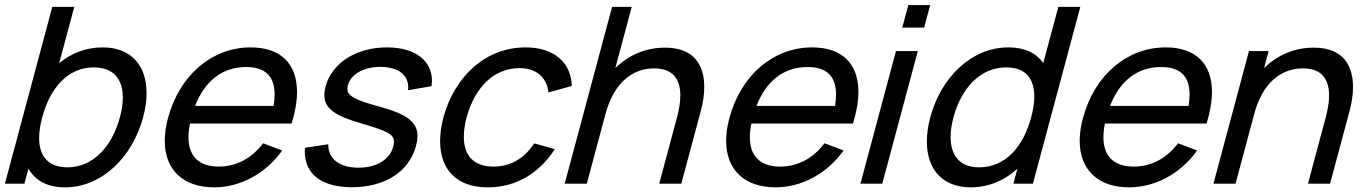

<svg xmlns="http://www.w3.org/2000/svg" viewBox="-45 -748 5571 782"><path d="M372.8 -555C305.3 -555 245.5 -531.5 196.1 -491L257.5 -720H168L-25 0H54.5L70.9 -61C97.7 -13.5 146.5 15 219.5 15C370.5 15 494.6 -108.5 538 -270.5C547.4 -305.3 552 -338.3 552 -368.7C552 -479.5 490.5 -555 372.8 -555ZM230.4 -66.5C149.7 -66.5 114.4 -113.3 114.4 -185.7C114.4 -211.1 118.8 -239.7 127 -270.5C159 -390 231.4 -473.5 336.9 -473.5C419.3 -473.5 455.2 -423.6 455.2 -350.6C455.2 -326.1 451.2 -299.1 443.5 -270.5C412.7 -155.5 336.9 -66.5 230.4 -66.5Z M728.8 -245H1142.8C1157.5 -292.6 1164.7 -335.7 1164.7 -373.5C1164.7 -488.3 1098.6 -555 976.4 -555C819.4 -555 686.5 -443.5 639.1 -266.5C630.2 -233.6 626 -202.8 626 -174.6C626 -58 699.2 15 827.6 15C932.1 15 1036.2 -39.5 1104.3 -135L1026.7 -164.5C980.3 -103 917.3 -69.5 846.3 -69.5C764.8 -69.5 722.6 -112.1 722.6 -189C722.6 -206 724.6 -224.7 728.8 -245ZM957.9 -475C1034.9 -475 1073.6 -437.9 1073.6 -363C1073.6 -348.8 1072.2 -333.3 1069.5 -316.5H749.5C789.4 -419 860.9 -475 957.9 -475Z M1388.2 14.5C1522.7 14.5 1621.1 -48.5 1649.1 -153C1653.1 -168.1 1655.3 -181.9 1655.3 -194.4C1655.3 -250.9 1611.6 -283.1 1503 -313C1401.1 -340.5 1369.9 -357 1369.9 -386.2C1369.9 -390.9 1370.7 -396 1372.2 -401.5C1384.1 -446.1 1437 -475.6 1503.5 -475.6C1505.6 -475.6 1507.8 -475.6 1510 -475.5C1577.9 -473.6 1617.7 -442.7 1617.7 -392.1C1617.7 -388.3 1617.5 -384.5 1617 -380.5L1712.5 -397C1713.6 -404.8 1714.2 -412.4 1714.2 -419.8C1714.2 -502 1644.2 -555 1531.3 -555C1406.8 -555 1306.9 -492 1281.5 -397C1277.9 -383.6 1276 -371.3 1276 -360.1C1276 -306.6 1319.3 -275.9 1429.1 -244.5C1530.7 -215.1 1559.7 -201.1 1559.7 -171.2C1559.7 -165.1 1558.5 -158.3 1556.4 -150.5C1542.2 -97.5 1488.5 -65 1415 -65C1337 -65 1290.8 -101.5 1292.1 -160.5L1197.2 -146C1196.7 -140.4 1196.5 -134.9 1196.5 -129.6C1196.5 -38.2 1266.3 14.5 1388.2 14.5Z M1942.1 15C2053.6 15 2149.7 -39.5 2214.8 -140.5L2131.1 -164C2090.1 -102.5 2034.8 -69.5 1964.8 -69.5C1882.9 -69.5 1844.2 -115.9 1844.2 -191.2C1844.2 -214.8 1848 -241.2 1855.5 -270C1887.8 -387 1961.2 -470.5 2072.2 -470.5C2137.7 -470.5 2182.4 -434 2188.7 -371.5L2283.8 -398C2281.3 -495 2209.4 -555 2095.9 -555C1933.4 -555 1807.6 -438.5 1761 -270C1752.1 -235.4 1747.6 -202.9 1747.6 -173C1747.6 -59.8 1812 15 1942.1 15Z M2663.5 -554C2585.5 -554 2515.4 -524 2461.1 -470.5L2528 -720H2448L2255 0H2345L2421.3 -284.5C2454.8 -409.5 2529.8 -469.5 2619.3 -469.5C2698.7 -469.5 2725.9 -422.2 2725.9 -359.2C2725.9 -331.7 2720.8 -301.3 2712.5 -270.5L2640 0H2730L2810 -298.5C2817.8 -327.6 2823.4 -360.9 2823.4 -393.5C2823.4 -475.6 2788 -554 2663.5 -554Z M3015.3 -245H3429.3C3444 -292.6 3451.2 -335.7 3451.2 -373.5C3451.2 -488.3 3385.1 -555 3262.9 -555C3105.9 -555 2973 -443.5 2925.6 -266.5C2916.7 -233.6 2912.5 -202.8 2912.5 -174.6C2912.5 -58 2985.7 15 3114.1 15C3218.6 15 3322.7 -39.5 3390.8 -135L3313.2 -164.5C3266.8 -103 3203.8 -69.5 3132.8 -69.5C3051.3 -69.5 3009.1 -112.1 3009.1 -189C3009.1 -206 3011.1 -224.7 3015.3 -245ZM3244.4 -475C3321.4 -475 3360.1 -437.9 3360.1 -363C3360.1 -348.8 3358.7 -333.3 3356 -316.5H3036C3075.9 -419 3147.4 -475 3244.4 -475Z M3629.8 -635.5H3718.8L3743.5 -727.5H3654.5ZM3459.5 0H3548.5L3693.2 -540H3604.2Z M4265.5 -720 4204.1 -491C4176.5 -531.5 4129.3 -555 4061.8 -555C3911.8 -555 3787.4 -432.5 3744 -270.5C3734.6 -235.5 3730 -202.3 3730 -171.7C3730 -60.9 3791.2 15 3909.5 15C3982.5 15 4046.7 -13.5 4098.9 -61L4082.5 0H4162L4355 -720ZM3942.4 -66.5C3862.6 -66.5 3826.8 -116.4 3826.8 -189.8C3826.8 -214.4 3830.8 -241.6 3838.5 -270.5C3869.1 -384.5 3943.9 -473.5 4053.9 -473.5C4132.2 -473.5 4167.6 -427.6 4167.6 -355.1C4167.6 -329.8 4163.3 -301.4 4155 -270.5C4123.3 -152 4051.4 -66.5 3942.4 -66.5Z M4455.3 -245H4869.3C4884 -292.6 4891.2 -335.7 4891.2 -373.5C4891.2 -488.3 4825.1 -555 4702.9 -555C4545.9 -555 4413 -443.5 4365.6 -266.5C4356.7 -233.6 4352.5 -202.8 4352.5 -174.6C4352.5 -58 4425.7 15 4554.1 15C4658.6 15 4762.7 -39.5 4830.8 -135L4753.2 -164.5C4706.8 -103 4643.8 -69.5 4572.8 -69.5C4491.3 -69.5 4449.1 -112.1 4449.1 -189C4449.1 -206 4451.1 -224.7 4455.3 -245ZM4684.4 -475C4761.4 -475 4800.1 -437.9 4800.1 -363C4800.1 -348.8 4798.7 -333.3 4796 -316.5H4476C4515.9 -419 4587.4 -475 4684.4 -475Z M5305.7 -554C5227.7 -554 5157.7 -524 5103.3 -470.5L5122 -540H5042L4897.3 0H4987.3L5063.5 -284.5C5097 -409.5 5172.1 -469.5 5261.6 -469.5C5341 -469.5 5368.2 -422.2 5368.2 -359.2C5368.2 -331.7 5363 -301.3 5354.8 -270.5L5282.3 0H5372.3L5452.3 -298.5C5460.1 -327.6 5465.7 -360.9 5465.7 -393.5C5465.7 -475.6 5430.2 -554 5305.7 -554Z"/></svg>

Font: Manrope
Style: MediumItalic
Weight: 500
Italic angle: -15°
Designer: Mikhail Sharanda
Foundry: Mikhail Sharanda
Version: Version 4.502;hotconv 1.0.109;makeotfexe 2.5.65596